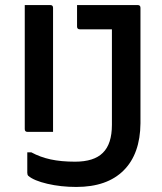

<svg xmlns="http://www.w3.org/2000/svg" viewBox="-20 -720 640 760"><path d="M78 -700H179Q190 -700 190 -689V-198H89Q78 -198 78 -209ZM277 -80Q352 -80 387 -115Q423 -150 423 -226V-604H296Q285 -604 285 -615V-700H525Q536 -700 536 -689V-232Q535 -111 469.5 -45.5Q404 20 282 20Q221 20 167.5 7.5Q114 -5 92 -24Q88 -28 88 -36V-117H104Q139 -98 180.5 -89Q222 -80 277 -80Z"/></svg>

Font: Recursive Mn Lnr St Med
Style: Regular
Weight: 500
Monospace: yes
Version: Version 1.079;hotconv 1.0.112;makeotfexe 2.5.65598; ttfautoh